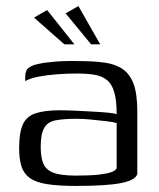

<svg xmlns="http://www.w3.org/2000/svg" viewBox="-20 -605 523 632"><path d="M230 7Q171 7 134 1Q97 -5 77.5 -19.5Q58 -34 50.5 -58Q43 -82 43 -117Q43 -168 55 -195Q67 -222 97 -232Q127 -242 177 -242Q202 -242 231.5 -240.5Q261 -239 288.5 -237.5Q316 -236 336.5 -234Q357 -232 364 -229Q364 -275 356 -302Q348 -329 331.5 -342Q315 -355 290.5 -359Q266 -363 234 -363Q201 -363 167.5 -360.5Q134 -358 106 -352.5Q78 -347 63 -338V-353Q63 -374 75.5 -382.5Q88 -391 104 -394Q123 -399 159.5 -402Q196 -405 236 -404Q287 -404 323.5 -399Q360 -394 384 -377.5Q408 -361 420 -328Q432 -295 432 -238V-32Q426 -12 379 -2.5Q332 7 230 7ZM230 -27Q276 -27 303.5 -30Q331 -33 345.5 -38Q360 -43 364 -51V-200Q355 -203 330.5 -206Q306 -209 279 -211.5Q252 -214 233 -214Q190 -214 163.5 -209Q137 -204 125.5 -184Q114 -164 114 -122Q114 -89 122 -68Q130 -47 154.5 -37Q179 -27 230 -27ZM192 -459 92 -547 135 -572 225 -459ZM280 -459 196 -561 238 -585 310 -459Z"/></svg>

Font: Genos
Style: Regular
Weight: 400
Designer: Robert E. Leuschke
Foundry: Robert E. Leuschke
Version: Version 1.010